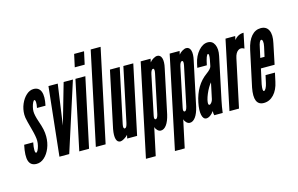

<svg xmlns="http://www.w3.org/2000/svg" viewBox="-109 -1012 2292 1478"><g transform="rotate(-15 1037.5 -273.5)"><path d="M68 8Q102 8 130.2 -17.5Q158.5 -43 175.8 -85.5Q193 -128 193 -178Q193 -206 187 -234.5Q181 -263 166 -305.5Q148 -358 148 -388.5Q148 -405 152.8 -424.2Q157.5 -443.5 164.5 -457.2Q171.5 -471 177 -471Q184.5 -471 185.8 -452.2Q187 -433.5 181 -407H249Q264.5 -479 250 -517Q235.5 -555 192.5 -555Q162 -555 134.8 -530.5Q107.5 -506 90.5 -466.5Q73.5 -427 73.5 -382Q73.5 -370.5 75.5 -357.8Q77.5 -345 83.2 -322.5Q89 -300 100 -259Q117.5 -195.5 117.5 -163Q117.5 -143.5 112.5 -123.5Q107.5 -103.5 100.2 -89.8Q93 -76 86 -76Q78 -76 77.5 -99.2Q77 -122.5 84.5 -159H12.5Q-6 -73 7.5 -32.5Q21 8 68 8Z M251 0H329L505 -547H431L339.5 -228L339 -226L338.5 -226.5L339 -228L384 -547H310Z M543 -634H622L644 -735H565ZM409 0H487L604 -547H525Z M541 0H619L776 -735H697Z M736 8Q747 8 766.2 -3.2Q785.5 -14.5 797 -28L791 0H870L986 -547H907L816 -116Q808 -80 794 -80Q779 -80 786 -115L878 -547H800L705 -99Q695.5 -47.5 703.5 -19.8Q711.5 8 736 8Z M890 188H968L1015 -32Q1019 -16 1031.5 -4Q1044 8 1058 8Q1083.5 8 1103.8 -19.8Q1124 -47.5 1136 -99L1210 -448Q1221.5 -497.5 1212.8 -526.2Q1204 -555 1178 -555Q1164.5 -555 1145.8 -543.8Q1127 -532.5 1118 -519L1124 -547H1045ZM1042 -87Q1026.5 -87 1034 -120L1099 -430Q1107 -467 1122 -467Q1135.5 -467 1128 -430L1063 -120Q1055 -87 1042 -87Z M1121 188H1199L1246 -32Q1250 -16 1262.5 -4Q1275 8 1289 8Q1314.5 8 1334.8 -19.8Q1355 -47.5 1367 -99L1441 -448Q1452.5 -497.5 1443.8 -526.2Q1435 -555 1409 -555Q1395.5 -555 1376.8 -543.8Q1358 -532.5 1349 -519L1355 -547H1276ZM1273 -87Q1257.5 -87 1265 -120L1330 -430Q1338 -467 1353 -467Q1366.5 -467 1359 -430L1294 -120Q1286 -87 1273 -87Z M1421 8Q1436 8 1453 -4Q1470 -16 1480.5 -33H1481.5Q1481 -25 1482 -15Q1483 -5 1485 0H1552Q1556 -30 1559.2 -48.8Q1562.5 -67.5 1568 -95L1639 -431Q1650.5 -485 1634.2 -520Q1618 -555 1581 -555Q1541.5 -555 1507 -516Q1472.5 -477 1460 -419L1453 -386H1529Q1545.5 -468 1560 -468Q1565.5 -468 1566.2 -455.5Q1567 -443 1563 -422L1553 -372Q1549 -352 1510 -324Q1418.5 -258 1392 -127Q1379.5 -66.5 1387.5 -29.2Q1395.5 8 1421 8ZM1470 -87Q1456 -87 1465 -128Q1470 -148.5 1480 -172.5Q1490 -196.5 1502.5 -217.8Q1515 -239 1526 -251L1499 -124Q1496 -110 1487 -98.5Q1478 -87 1470 -87Z M1606 0H1682L1763 -380Q1771.5 -421 1793.8 -436.5Q1816 -452 1842 -435L1867 -555Q1822 -555 1792 -517L1798 -547H1721Z M1879 8Q1925 8 1959 -28.2Q1993 -64.5 2006 -127L2021 -196H1946L1933 -136Q1928 -113 1919.5 -97Q1911 -81 1903 -81Q1889.5 -81 1899 -136L1925 -255H2034L2068 -418Q2082.5 -482.5 2065 -518.8Q2047.5 -555 2003 -555Q1959 -555 1927.8 -519Q1896.5 -483 1882 -415L1821 -130Q1794.5 8 1879 8ZM1941 -334 1958 -411Q1968.5 -467 1984 -467Q1992.5 -467 1995 -451.2Q1997.5 -435.5 1992 -411L1975 -334Z"/></g></svg>

Font: League Gothic Condensed Italic
Style: Regular
Weight: 400
Width: 3
Designer: The League of Moveable Type
Version: Version 1.600; ttfautohint (v1.8.3)